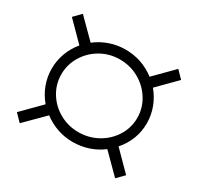

<svg xmlns="http://www.w3.org/2000/svg" viewBox="-137 -799 994 962"><g transform="rotate(30 359.5 -317.5)"><path d="M570 -148 675 -42 635 -1 528 -108Q493 -81 449.5 -66.5Q406 -52 359 -52Q312 -52 269 -67Q226 -82 191 -109L83 -1L43 -42L148 -148Q118 -183 101.5 -227Q85 -271 85 -318Q85 -365 101 -408.5Q117 -452 147 -488L43 -593L83 -634L189 -528Q225 -556 268.5 -571Q312 -586 359 -586Q454 -586 530 -528L635 -634L675 -593L572 -489Q602 -453 618.5 -409.5Q635 -366 635 -318Q635 -270 618 -226.5Q601 -183 570 -148ZM359 -109Q419 -109 469.5 -137Q520 -165 550 -213Q580 -261 580 -318Q580 -375 550 -423.5Q520 -472 469.5 -500.5Q419 -529 359 -529Q300 -529 250 -500.5Q200 -472 170.5 -423.5Q141 -375 141 -318Q141 -261 170.5 -213Q200 -165 250 -137Q300 -109 359 -109Z"/></g></svg>

Font: Gontserrat Light
Style: Regular
Weight: 300
Designer: Julieta Ulanovsky
Foundry: Julieta Ulanovsky
Version: Version 6.001